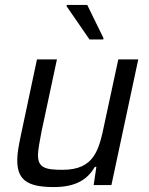

<svg xmlns="http://www.w3.org/2000/svg" viewBox="-20 -751 606 779"><path d="M250 -726 343 -591H399L400 -596L334 -731H251ZM198 8C291 8 336 -25 365 -74H371L360 0H432L541 -510H460L404 -250C382 -143 363 -62 234 -62C162 -62 134 -71 134 -123C135 -144 140 -175 148 -215L211 -510H130L64 -199C56 -161 50 -128 50 -102C50 -26 84 8 198 8Z"/></svg>

Font: Saira UNSAM
Style: Italic
Weight: 400
Italic angle: -12°
Designer: Hector Gatti with collaboration of the Omnibus-Type team
Foundry: Omnibus-Type
Version: Version 0.072;PS 000.072;hotconv 1.0.88;makeotf.lib2.5.64775